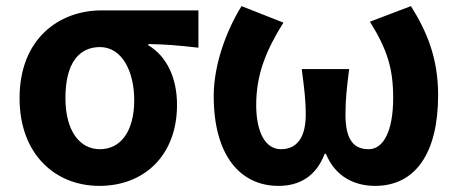

<svg xmlns="http://www.w3.org/2000/svg" viewBox="-20 -594 1503 628"><path d="M305 14C452 14 559 -86 559 -251C559 -341 524 -411 465 -446V-450C524 -449 567 -445 629 -438V-560H312C174 -560 44 -468 44 -273C44 -88 162 14 305 14ZM307 -106C239 -106 194 -168 194 -273C194 -390 240 -440 307 -440C379 -440 419 -361 419 -266C419 -165 375 -106 307 -106Z M891 14C957 14 1013 -15 1042 -91H1046C1077 -15 1141 14 1207 14C1338 14 1413 -92 1413 -283C1413 -403 1377 -490 1324 -574L1190 -523C1246 -433 1266 -371 1266 -274C1266 -163 1233 -106 1186 -106C1139 -106 1110 -134 1110 -219C1110 -270 1114 -304 1122 -368H967C975 -304 980 -270 980 -219C980 -140 948 -106 899 -106C847 -106 818 -163 818 -251C818 -350 850 -429 907 -520L770 -574C718 -490 679 -379 679 -280C679 -88 764 14 891 14Z"/></svg>

Font: Noto Sans JP
Style: Bold
Weight: 700
Designer: Ryoko NISHIZUKA 西塚涼子 (kana, bopomofo & ideographs); Paul D. Hunt (Latin, Greek & Cyrillic); Sandoll Communications 산돌커뮤니
Foundry: Adobe
Version: Version 2.004;hotconv 1.0.118;makeotfexe 2.5.65603